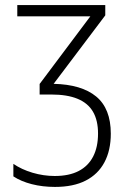

<svg xmlns="http://www.w3.org/2000/svg" viewBox="-20 -734 524 764"><path d="M398.9 -713.9V-672.9L193.4 -400.4Q304.7 -397.9 362.8 -349.9Q420.9 -301.8 420.9 -202.1Q420.9 -135.7 395.5 -88.1Q370.1 -40.5 321 -15.4Q272 9.8 198.7 9.8Q149.4 9.8 106.4 -1.2Q63.5 -12.2 33.2 -32.2V-82Q65.9 -59.6 109.6 -46.6Q153.3 -33.7 197.8 -33.7Q254.9 -33.7 293 -53.5Q331.1 -73.2 350.6 -111.1Q370.1 -148.9 370.1 -202.6Q370.1 -254.9 350.1 -289.3Q330.1 -323.7 288.8 -340.8Q247.6 -357.9 183.6 -357.9H137.7V-399.9L339.4 -668.9H48.8V-713.9Z"/></svg>

Font: Open Sans SemiCondensed Light
Style: Regular
Weight: 300
Width: 4
Designer: Monotype Design Team
Foundry: Monotype Imaging Inc.
Version: Version 3.000